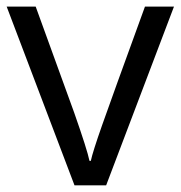

<svg xmlns="http://www.w3.org/2000/svg" viewBox="-20 -555 541 575"><path d="M203.1 0 0 -535.2H86.9L202.1 -217.8Q241.2 -106.4 248 -73.2H252Q257.3 -99.1 285.9 -180.4Q314.5 -261.7 414.1 -535.2H501L297.9 0Z"/></svg>

Font: f08361285
Style: Regular
Weight: 400
Foundry: Ascender Corporation
Version: Version 1.10